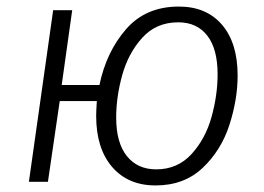

<svg xmlns="http://www.w3.org/2000/svg" viewBox="-20 -554 803 585"><path d="M704 -324Q704 -251 679 -173.5Q654 -96 597.5 -42.5Q541 11 454 11Q370 11 321.5 -45.5Q273 -102 273 -201Q273 -214 275 -246H162L126 0H68L142 -523H200L168 -295H283Q304 -396 364 -465Q424 -534 525 -534Q609 -534 656.5 -478.5Q704 -423 704 -324ZM643 -328Q643 -405 611.5 -445.5Q580 -486 523 -486Q456 -486 413.5 -439Q371 -392 352.5 -325.5Q334 -259 334 -196Q334 -119 366.5 -78.5Q399 -38 456 -38Q521 -38 563.5 -84.5Q606 -131 624.5 -197.5Q643 -264 643 -328Z"/></svg>

Font: Fira Sans Light
Style: Italic
Weight: 300
Italic angle: -8°
Designer: bBox Type GmbH & Carrois Corporate GbR & Edenspiekermann AG
Foundry: bBox Type GmbH & Carrois Corporate GbR & Edenspiekermann AG
Version: Version 4.301